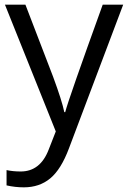

<svg xmlns="http://www.w3.org/2000/svg" viewBox="-20 -555 544 815"><path d="M81.1 240.2Q43.9 240.2 7.8 231.9V167Q34.7 172.9 67.9 172.9Q151.4 172.9 187 79.1L216.8 2.9L1 -535.2H87.9L205.1 -230Q243.7 -125.5 252.9 -79.1H256.8Q270.5 -132.8 416 -535.2H502.9L272.9 74.2Q239.3 164.1 193.4 202.1Q147.5 240.2 81.1 240.2Z"/></svg>

Font: OpenSans-Regular
Style: Regular
Weight: 400
Foundry: Ascender Corporation
Version: Version 1.10